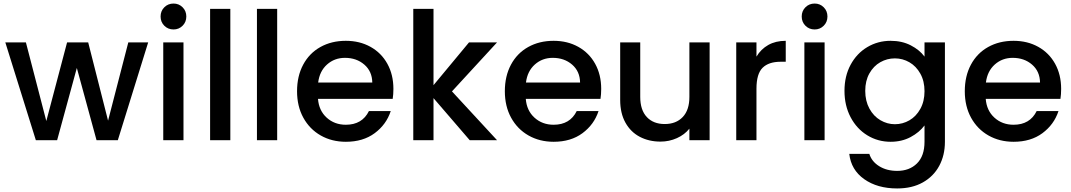

<svg xmlns="http://www.w3.org/2000/svg" viewBox="-20 -790 6037 1082"><path d="M815 -551 644 0H524L413 -407L302 0H182L10 -551H126L241 -108L358 -551H477L589 -110L703 -551Z M958 -624Q927 -624 906 -645Q885 -666 885 -697Q885 -728 906 -749Q927 -770 958 -770Q988 -770 1009 -749Q1030 -728 1030 -697Q1030 -666 1009 -645Q988 -624 958 -624ZM1014 -551V0H900V-551Z M1278 -740V0H1164V-740Z M1542 -740V0H1428V-740Z M2197 -289Q2197 -258 2193 -233H1772Q1777 -167 1821 -127Q1865 -87 1929 -87Q2021 -87 2059 -164H2182Q2157 -88 2091.5 -39.5Q2026 9 1929 9Q1850 9 1787.5 -26.5Q1725 -62 1689.5 -126.5Q1654 -191 1654 -276Q1654 -361 1688.5 -425.5Q1723 -490 1785.5 -525Q1848 -560 1929 -560Q2007 -560 2068 -526Q2129 -492 2163 -430.5Q2197 -369 2197 -289ZM2078 -325Q2077 -388 2033 -426Q1989 -464 1924 -464Q1865 -464 1823 -426.5Q1781 -389 1773 -325Z M2527 -275 2781 0H2627L2423 -237V0H2309V-740H2423V-310L2623 -551H2781Z M3368 -289Q3368 -258 3364 -233H2943Q2948 -167 2992 -127Q3036 -87 3100 -87Q3192 -87 3230 -164H3353Q3328 -88 3262.5 -39.5Q3197 9 3100 9Q3021 9 2958.5 -26.5Q2896 -62 2860.5 -126.5Q2825 -191 2825 -276Q2825 -361 2859.5 -425.5Q2894 -490 2956.5 -525Q3019 -560 3100 -560Q3178 -560 3239 -526Q3300 -492 3334 -430.5Q3368 -369 3368 -289ZM3249 -325Q3248 -388 3204 -426Q3160 -464 3095 -464Q3036 -464 2994 -426.5Q2952 -389 2944 -325Z M3979 -551V0H3865V-65Q3838 -31 3794.5 -11.5Q3751 8 3702 8Q3637 8 3585.5 -19Q3534 -46 3504.5 -99Q3475 -152 3475 -227V-551H3588V-244Q3588 -170 3625 -130.5Q3662 -91 3726 -91Q3790 -91 3827.5 -130.5Q3865 -170 3865 -244V-551Z M4243 -471Q4268 -513 4309.5 -536.5Q4351 -560 4408 -560V-442H4379Q4312 -442 4277.5 -408Q4243 -374 4243 -290V0H4129V-551H4243Z M4571 -624Q4540 -624 4519 -645Q4498 -666 4498 -697Q4498 -728 4519 -749Q4540 -770 4571 -770Q4601 -770 4622 -749Q4643 -728 4643 -697Q4643 -666 4622 -645Q4601 -624 4571 -624ZM4627 -551V0H4513V-551Z M4999 -560Q5063 -560 5112.5 -534.5Q5162 -509 5190 -471V-551H5305V9Q5305 85 5273 144.5Q5241 204 5180.5 238Q5120 272 5036 272Q4924 272 4850 219.5Q4776 167 4766 77H4879Q4892 120 4934.5 146.5Q4977 173 5036 173Q5105 173 5147.5 131Q5190 89 5190 9V-83Q5161 -44 5111.5 -17.5Q5062 9 4999 9Q4927 9 4867.5 -27.5Q4808 -64 4773.5 -129.5Q4739 -195 4739 -278Q4739 -361 4773.5 -425Q4808 -489 4867.5 -524.5Q4927 -560 4999 -560ZM5190 -276Q5190 -333 5166.5 -375Q5143 -417 5105 -439Q5067 -461 5023 -461Q4979 -461 4941 -439.5Q4903 -418 4879.5 -376.5Q4856 -335 4856 -278Q4856 -221 4879.5 -178Q4903 -135 4941.5 -112.5Q4980 -90 5023 -90Q5067 -90 5105 -112Q5143 -134 5166.5 -176.5Q5190 -219 5190 -276Z M5960 -289Q5960 -258 5956 -233H5535Q5540 -167 5584 -127Q5628 -87 5692 -87Q5784 -87 5822 -164H5945Q5920 -88 5854.5 -39.5Q5789 9 5692 9Q5613 9 5550.5 -26.5Q5488 -62 5452.5 -126.5Q5417 -191 5417 -276Q5417 -361 5451.5 -425.5Q5486 -490 5548.5 -525Q5611 -560 5692 -560Q5770 -560 5831 -526Q5892 -492 5926 -430.5Q5960 -369 5960 -289ZM5841 -325Q5840 -388 5796 -426Q5752 -464 5687 -464Q5628 -464 5586 -426.5Q5544 -389 5536 -325Z"/></svg>

Font: Fz Poppins Med
Style: Regular
Weight: 500
Designer: Ninad Kale (Devanagari), Jonny Pinhorn (Latin)
Foundry: Indian Type Foundry
Version: Vit hóa bi Vntype.Com & FontZin.Com